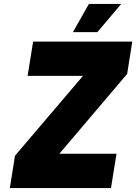

<svg xmlns="http://www.w3.org/2000/svg" viewBox="-20 -954 691 974"><path d="M56 -164 401 -569H120L148 -743H651L625 -579L281 -174H571L543 0H30ZM431 -934H595L474 -791H350Z"/></svg>

Font: Exo Black
Style: Italic
Weight: 900
Italic angle: -9°
Designer: Natanael Gama
Foundry: Natanael Gama
Version: Version 1.500; ttfautohint (v1.6)